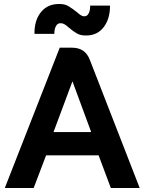

<svg xmlns="http://www.w3.org/2000/svg" viewBox="-20 -938 721 958"><path d="M472 -163H210L148 0H4L278 -700H340Q405 -700 428 -640L677 0H533ZM247 -279H435L342 -531H341ZM325 -799Q300 -822 286 -822H280Q267 -822 259 -807.5Q251 -793 251 -769H152Q151 -836 184 -877Q217 -918 273 -918H279Q303 -918 321 -907.5Q339 -897 363 -878Q386 -857 397 -857H403Q415 -857 422.5 -871.5Q430 -886 430 -910H529Q529 -843 497 -802Q465 -761 411 -761H405Q382 -761 364 -771Q346 -781 325 -799Z"/></svg>

Font: Bai Jamjuree
Style: Bold
Weight: 700
Designer: Katatrad Aksorn Co.,Ltd.
Foundry: Cadson Demak Co.,Ltd.
Version: Version 1.000; ttfautohint (v1.6)